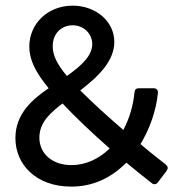

<svg xmlns="http://www.w3.org/2000/svg" viewBox="-20 -657 627 688"><path d="M574.2 -67.4C547.9 -87.9 516.6 -112.3 483.4 -140.6C514.6 -192.4 539.1 -255.9 545.9 -324.2C546.9 -335 540 -340.8 530.3 -340.8H477.5C467.8 -340.8 462.9 -335.9 461.9 -326.2C458 -285.2 446.3 -236.3 421.9 -191.4C367.2 -238.3 312.5 -288.1 267.6 -333C337.9 -386.7 389.6 -441.4 389.6 -506.8C389.6 -580.1 324.2 -636.7 240.2 -636.7C151.4 -636.7 85 -572.3 85 -490.2C85 -443.4 106.4 -399.4 154.3 -340.8C98.6 -302.7 35.2 -251 35.2 -162.1C35.2 -67.4 109.4 11.7 235.4 11.7C310.5 11.7 377 -17.6 432.6 -74.2C463.9 -48.8 494.1 -23.4 523.4 -1C532.2 5.9 540 3.9 545.9 -3.9L577.1 -44.9C583 -53.7 582 -60.5 574.2 -67.4ZM240.2 -566.4C280.3 -566.4 310.5 -536.1 310.5 -499C310.5 -459 275.4 -423.8 219.7 -384.8C183.6 -427.7 168.9 -460 168.9 -491.2C168.9 -540 203.1 -566.4 240.2 -566.4ZM236.3 -65.4C168 -65.4 121.1 -105.5 121.1 -164.1C121.1 -219.7 163.1 -254.9 204.1 -286.1C250 -237.3 309.6 -180.7 373 -125C334 -86.9 286.1 -65.4 236.3 -65.4Z"/></svg>

Font: Ed Sans Neue
Style: Regular
Weight: 400
Designer: Stephen Hutchings
Version: Version 1.004;PS 001.004;hotconv 1.0.88;makeotf.lib2.5.64775